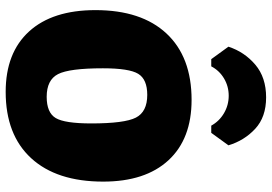

<svg xmlns="http://www.w3.org/2000/svg" viewBox="-164 -804 980 693"><g transform="rotate(90 326.5 -458.0)"><path d="M194 -730 149 -792Q168 -850 214 -889Q260 -928 332 -928Q403 -928 445.5 -888.5Q488 -849 505 -792L460 -730H434Q418 -759 389 -776Q360 -793 326 -793Q292 -793 263.5 -776Q235 -759 220 -730ZM341 -659Q482 -659 559 -575.5Q636 -492 636 -340Q636 -172 551.5 -80Q467 12 312 12Q171 12 94 -72.5Q17 -157 17 -312Q17 -478 101.5 -568.5Q186 -659 341 -659ZM323 -499Q267 -499 247 -466.5Q227 -434 227 -339Q227 -218 248 -177Q269 -136 330 -136Q387 -136 406.5 -168.5Q426 -201 426 -297Q426 -417 405 -458Q384 -499 323 -499Z"/></g></svg>

Font: Alegreya Sans Black
Style: Regular
Weight: 900
Designer: Juan Pablo del Peral
Foundry: Huerta Tipografica
Version: Version 2.007